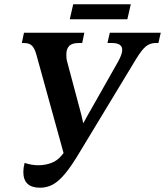

<svg xmlns="http://www.w3.org/2000/svg" viewBox="-20 -867 771 897"><path d="M167 10Q89 10 89 -64Q89 -83 95 -106Q127 -95 159 -95Q192 -95 220.5 -106Q249 -117 268 -141L277 -152L151 -608Q143 -639 130.5 -652.5Q118 -666 92 -666H82L92 -714H374L364 -666H348Q316 -666 303 -652Q290 -638 290 -614Q290 -605 290.5 -596.5Q291 -588 294 -578L350 -368Q356 -346 360.5 -328.5Q365 -311 369 -291Q379 -310 389 -327.5Q399 -345 411 -366L530 -576Q551 -613 551 -634Q551 -666 503 -666H482L493 -714H731L720 -666H706Q682 -666 662.5 -651Q643 -636 615 -590L356 -162Q317 -96 286.5 -58.5Q256 -21 228 -5.5Q200 10 167 10ZM306 -777 322 -847H591L575 -777Z"/></svg>

Font: Noto Serif SemiCondensed SemiBold
Style: Italic
Weight: 600
Width: 4
Italic angle: -12°
Designer: Monotype Design Team
Foundry: Monotype Imaging Inc.
Version: Version 2.014; ttfautohint (v1.8.4.7-5d5b)